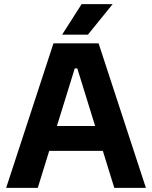

<svg xmlns="http://www.w3.org/2000/svg" viewBox="-20 -914 740 934"><path d="M322.1 -644.8H363V-581.2H322.1ZM570 -301.2V-180H118.9V-301.2ZM240.1 -703.1H381.4L163.7 0H9.9ZM536 0 318.3 -703.1H459.6L689.8 0ZM282.1 -745.2 377.1 -894H528.1L407.5 -745.2Z"/></svg>

Font: Wand UI Pro
Style: Regular
Weight: 400
Designer: Andreas Faust
Version: Version 1.003;FEAKit 1.0